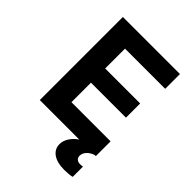

<svg xmlns="http://www.w3.org/2000/svg" viewBox="-279 -944 1307 1307"><g transform="rotate(45 375.0 -290.5)"><path d="M123.7 -800H673.1V-657.8H286.3V-466.8H623.1V-330H286.3V-142.2H663.1V0H123.7ZM430.4 116.7Q430.4 85.7 449.9 54.5Q469.4 23.3 503.8 0L576.1 -3.3L651.8 0Q619.7 11.4 601.4 31.8Q583 52.2 583 76.9Q583 94.3 594.7 104.6Q606.3 115 626.4 115Q641.1 115 651.8 112.3V211.3Q622.6 218.6 576.1 218.6Q507.9 218.6 469.2 191.3Q430.4 164 430.4 116.7Z"/></g></svg>

Font: Martian Mono VF sWd Rg
Style: Regular
Weight: 400
Width: 6
Monospace: yes
Designer: Roman Shamin
Foundry: Evil Martians
Version: Version 1.100